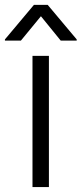

<svg xmlns="http://www.w3.org/2000/svg" viewBox="-59 -756 330 776"><path d="M72.3 -530.3H138.7V0H72.3ZM106.4 -690.4 25.4 -591.8H-39.1V-596.7L78.1 -736.3H133.8L251 -596.7V-591.8H186.5Z"/></svg>

Font: Pretendard JP Light
Style: Regular
Weight: 300
Designer: Base glyphs from Inter by Rasmus Andersson; Hangeul glyphs from Noto Sans CJK(Source Han Sans) by Jang Soo-young and Kan
Foundry: Kil Hyung-jin
Version: Version 1.309